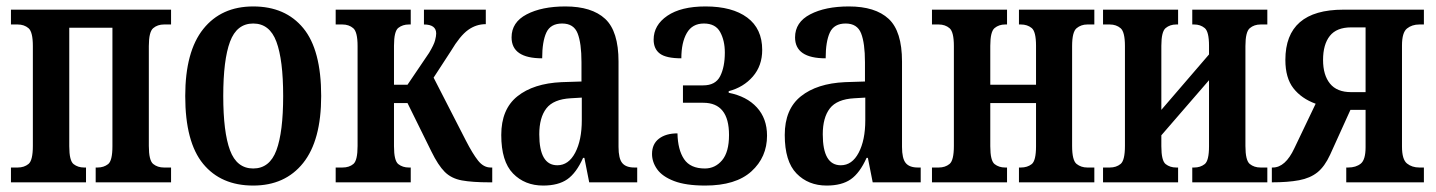

<svg xmlns="http://www.w3.org/2000/svg" viewBox="-20 -566 4457 596"><path d="M14 0V-46H35Q55 -46 68.5 -57Q82 -68 82 -113V-423Q82 -467 68.5 -478.5Q55 -490 35 -490H14V-536H511V-490H489Q469 -490 455.5 -478.5Q442 -467 442 -423V-113Q442 -68 455.5 -57Q469 -46 489 -46H511V0H277V-46H283Q302 -46 315.5 -56.5Q329 -67 329 -112V-480H195V-112Q195 -67 208.5 -56.5Q222 -46 241 -46H247V0Z M766 10Q666 10 610.5 -57.5Q555 -125 555 -268Q555 -406 611 -476Q667 -546 766 -546Q866 -546 921.5 -478.5Q977 -411 977 -268Q977 -130 921 -60Q865 10 766 10ZM766 -43Q817 -43 838 -99.5Q859 -156 859 -268Q859 -380 838 -436.5Q817 -493 766 -493Q715 -493 694 -436.5Q673 -380 673 -268Q673 -156 694 -99.5Q715 -43 766 -43Z M1022 0V-46H1043Q1064 -46 1077 -57Q1090 -68 1090 -113V-423Q1090 -467 1076.5 -478.5Q1063 -490 1043 -490H1022V-536H1255V-490H1249Q1230 -490 1216.5 -479.5Q1203 -469 1203 -424V-303H1245L1312 -402Q1327 -427 1330.5 -440.5Q1334 -454 1334 -462Q1334 -490 1296 -490V-536H1488V-491Q1458 -491 1433 -473Q1408 -455 1380 -408L1326 -325L1426 -130Q1447 -89 1464 -67.5Q1481 -46 1503 -46H1508V0H1500Q1446 0 1413.5 -6Q1381 -12 1360.5 -32.5Q1340 -53 1319 -96L1245 -246H1203V-112Q1203 -67 1216.5 -56.5Q1230 -46 1249 -46H1255V0Z M1666 10Q1609 10 1572.5 -27.5Q1536 -65 1536 -147Q1536 -227 1586 -267Q1636 -307 1723 -311L1785 -313V-373Q1785 -432 1773 -462.5Q1761 -493 1725 -493Q1689 -493 1676 -465Q1663 -437 1663 -385Q1568 -385 1568 -450Q1568 -497 1615 -521.5Q1662 -546 1735 -546Q1817 -546 1858.5 -507.5Q1900 -469 1900 -375V-110Q1900 -74 1911.5 -60Q1923 -46 1949 -46H1958V0H1809L1794 -76H1790Q1769 -29 1741 -9.5Q1713 10 1666 10ZM1710 -53Q1745 -53 1765.5 -92Q1786 -131 1786 -193V-263L1752 -261Q1698 -258 1676 -229.5Q1654 -201 1654 -149Q1654 -53 1710 -53Z M2169 10Q2109 10 2072.5 -4Q2036 -18 2020 -40.5Q2004 -63 2004 -88Q2004 -119 2025.5 -135.5Q2047 -152 2083 -152Q2084 -101 2103.5 -72Q2123 -43 2168 -43Q2200 -43 2221.5 -68.5Q2243 -94 2243 -147Q2243 -247 2163 -247H2100V-301H2163Q2201 -301 2215.5 -329.5Q2230 -358 2230 -403Q2230 -440 2215.5 -466.5Q2201 -493 2165 -493Q2129 -493 2112 -463.5Q2095 -434 2095 -385Q2048 -385 2028.5 -399.5Q2009 -414 2009 -443Q2009 -488 2051.5 -517Q2094 -546 2170 -546Q2253 -546 2299.5 -511.5Q2346 -477 2346 -411Q2346 -362 2317 -328.5Q2288 -295 2242 -283V-278Q2298 -267 2329.5 -232.5Q2361 -198 2361 -145Q2361 -78 2312.5 -34Q2264 10 2169 10Z M2546 10Q2489 10 2452.5 -27.5Q2416 -65 2416 -147Q2416 -227 2466 -267Q2516 -307 2603 -311L2665 -313V-373Q2665 -432 2653 -462.5Q2641 -493 2605 -493Q2569 -493 2556 -465Q2543 -437 2543 -385Q2448 -385 2448 -450Q2448 -497 2495 -521.5Q2542 -546 2615 -546Q2697 -546 2738.5 -507.5Q2780 -469 2780 -375V-110Q2780 -74 2791.5 -60Q2803 -46 2829 -46H2838V0H2689L2674 -76H2670Q2649 -29 2621 -9.5Q2593 10 2546 10ZM2590 -53Q2625 -53 2645.5 -92Q2666 -131 2666 -193V-263L2632 -261Q2578 -258 2556 -229.5Q2534 -201 2534 -149Q2534 -53 2590 -53Z M2873 0V-46H2894Q2914 -46 2927.5 -57Q2941 -68 2941 -113V-423Q2941 -467 2927.5 -478.5Q2914 -490 2894 -490H2873V-536H3106V-490H3100Q3081 -490 3067.5 -479Q3054 -468 3054 -424V-303H3196V-424Q3196 -468 3182.5 -479Q3169 -490 3149 -490H3143V-536H3377V-490H3355Q3336 -490 3322 -478.5Q3308 -467 3308 -423V-113Q3308 -68 3322 -57Q3336 -46 3355 -46H3377V0H3143V-46H3149Q3169 -46 3182.5 -56.5Q3196 -67 3196 -112V-246H3054V-112Q3054 -67 3067.5 -56.5Q3081 -46 3100 -46H3106V0Z M3404 0V-46H3425Q3445 -46 3458.5 -57Q3472 -68 3472 -113V-423Q3472 -467 3458.5 -478.5Q3445 -490 3425 -490H3404V-536H3637V-490H3631Q3612 -490 3598.5 -479Q3585 -468 3585 -424V-225L3733 -397V-424Q3733 -468 3719.5 -479Q3706 -490 3687 -490H3681V-536H3914V-490H3893Q3873 -490 3859.5 -478.5Q3846 -467 3846 -423V-113Q3846 -68 3859.5 -57Q3873 -46 3893 -46H3914V0H3681V-46H3687Q3706 -46 3719.5 -56.5Q3733 -67 3733 -112V-317L3585 -146V-112Q3585 -67 3598.5 -56.5Q3612 -46 3631 -46H3637V0Z M3928 0V-46H3931Q3970 -46 3998 -106L4064 -244Q4020 -260 3995 -292Q3970 -324 3970 -380Q3970 -536 4150 -536H4400V-490H4386Q4363 -490 4347.5 -477.5Q4332 -465 4332 -425V-111Q4332 -71 4347.5 -58.5Q4363 -46 4386 -46H4400V0H4159V-46H4165Q4189 -46 4204 -58Q4219 -70 4219 -109V-225H4172L4109 -86Q4092 -49 4069.5 -31Q4047 -13 4012.5 -6.5Q3978 0 3928 0ZM4174 -280H4219V-481H4174Q4129 -481 4108 -454.5Q4087 -428 4087 -380Q4087 -333 4108.5 -306.5Q4130 -280 4174 -280Z"/></svg>

Font: Noto Serif ExtraCondensed SemiBold
Style: Regular
Weight: 600
Width: 2
Designer: Monotype Design Team
Foundry: Monotype Imaging Inc.
Version: Version 2.015; ttfautohint (v1.8.4.7-5d5b)